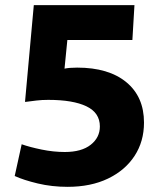

<svg xmlns="http://www.w3.org/2000/svg" viewBox="-20 -713 613 744"><path d="M242 11Q181 11 126.5 -2Q72 -15 37 -31L64 -154Q95 -143 141 -133.5Q187 -124 231 -124Q296 -124 331.5 -152Q367 -180 367 -223Q367 -276 315 -301Q263 -326 167 -326Q142 -326 121.5 -323.5Q101 -321 78 -318L77 -319L111 -693H501L493 -558H241L230 -447Q239 -449 251.5 -450Q264 -451 279 -451Q401 -451 469.5 -394.5Q538 -338 538 -238Q538 -165 501.5 -109Q465 -53 398.5 -21Q332 11 242 11Z"/></svg>

Font: Murecho
Style: Bold
Weight: 700
Designer: Neil Summerour
Foundry: Positype
Version: Version 1.010; ttfautohint (v1.8.3)